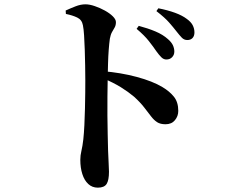

<svg xmlns="http://www.w3.org/2000/svg" viewBox="-20 -808 1040 880"><path d="M696.4 -573.4Q682.6 -593.9 662.2 -619.8Q641.8 -645.8 606.1 -675.8L616 -689.5Q658.1 -678.3 692.5 -663.9Q726.9 -649.4 749.8 -628.6Q766.1 -614.5 772.6 -600.3Q779 -586.1 779 -571.6Q779 -556.5 768.9 -545.9Q758.8 -535.3 742.5 -535.3Q729.8 -535.3 719.4 -545.6Q709 -555.9 696.4 -573.4ZM787.9 -665.3Q774.3 -682.9 755.2 -704.7Q736.2 -726.6 696.9 -757.1L705.8 -770Q748.6 -761.6 782.1 -749.4Q815.5 -737.1 836.1 -721.4Q855.4 -707.6 863.3 -692.1Q871.2 -676.6 871.2 -659.4Q871.2 -643.3 862.6 -633.9Q853.9 -624.5 838.4 -624.5Q823.7 -624.5 813.2 -635.4Q802.7 -646.3 787.9 -665.3ZM281 -759.8Q302.7 -769.8 326.3 -779Q350 -788.2 371.7 -788.2Q390.4 -788.2 414.1 -780.1Q437.9 -772.1 460.4 -759.7Q482.8 -747.3 497.1 -733.2Q511.3 -719.1 511.3 -706.7Q511.3 -692.1 505.5 -682Q499.7 -671.9 493.3 -660.8Q487 -649.6 483.5 -630.7Q480.5 -608.5 478.3 -579.8Q476.1 -551.1 475.2 -518Q474.4 -484.9 473.6 -450.1Q472.9 -409.4 472.4 -365.6Q471.9 -321.8 472.3 -277.9Q472.6 -234 473.6 -193.8Q474.5 -153.6 475.3 -119.7Q476.7 -81.4 478.1 -56.3Q479.5 -31.1 479.5 -20.8Q479.5 18.2 468.6 35.2Q457.7 52.1 428.5 52.1Q402.6 52.1 384.6 35.4Q366.6 18.8 357.4 -10.1Q348.1 -38.9 348.1 -75.6Q348.1 -95.7 353.1 -116.2Q358.1 -136.7 361.9 -169.5Q364.9 -197.5 366.7 -234.3Q368.6 -271.1 369.4 -309.7Q370.3 -348.4 370.7 -382.4Q371 -416.5 371 -438.7Q371 -470.2 370.3 -507.1Q369.6 -543.9 368.5 -579.8Q367.4 -615.7 365.4 -645.5Q363.5 -675.4 360 -692.2Q355.4 -717.4 334 -727.6Q312.6 -737.9 282 -744.1ZM451.3 -481.7Q533.5 -475.1 606.5 -455.5Q679.5 -435.9 724.5 -408.9Q757.3 -389.4 777.2 -364.6Q797.1 -339.8 797.1 -299.8Q797.1 -275.4 781.7 -257Q766.4 -238.5 738.6 -238.5Q714.8 -238.5 700 -248.1Q685.2 -257.8 672.1 -275Q658.9 -292.3 641 -315.4Q623.2 -338.6 594.4 -364.8Q567.8 -387.1 534.4 -407.9Q501 -428.7 451.3 -449.9Z"/></svg>

Font: Noto Serif SC
Style: Regular
Weight: 200
Designer: Ryoko NISHIZUKA 西塚涼子 (kana & ideographs); Frank Grießhammer (Latin, Greek & Cyrillic); Wenlong ZHANG 张文龙 (bopomofo); San
Foundry: Adobe
Version: Version 2.001;hotconv 1.1.0;makeotfexe 2.6.0